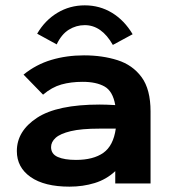

<svg xmlns="http://www.w3.org/2000/svg" viewBox="-20 -686 640 718"><path d="M240 12Q146 12 94.5 -24Q43 -60 43 -121Q43 -196 118.5 -245.5Q194 -295 353 -295Q364 -295 379 -294.5Q394 -294 411 -293Q402 -345 371 -362.5Q340 -380 289 -380Q245 -380 209.5 -370Q174 -360 141 -332L68 -407Q115 -445 172 -462Q229 -479 294 -479Q363 -479 419.5 -461Q476 -443 509.5 -397.5Q543 -352 543 -269V0H411V-46Q378 -15 334 -1.5Q290 12 240 12ZM171 -136Q171 -110 196 -99Q221 -88 264 -88Q329 -88 366.5 -114.5Q404 -141 413 -205Q396 -205 380 -205Q364 -205 352 -205Q284 -205 244.5 -195.5Q205 -186 188 -170.5Q171 -155 171 -136ZM192 -520 119 -560Q148 -610 194.5 -638Q241 -666 297 -666Q353 -666 399 -638Q445 -610 476 -558L402 -518Q360 -592 297 -592Q265 -592 237.5 -575Q210 -558 192 -520Z"/></svg>

Font: Inconsolata Expanded ExtraBold
Style: Regular
Weight: 800
Width: 7
Monospace: yes
Designer: Raph Levien, Cyreal, Brenton Simpson
Foundry: Raph Levien, Cyreal, Google
Version: Version 3.001; ttfautohint (v1.8.2.53-6de2)